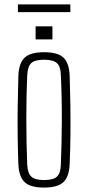

<svg xmlns="http://www.w3.org/2000/svg" viewBox="-20 -842 398 868"><path d="M179 6Q117 6 91 -19Q65 -44 63 -101Q61 -151 60 -219Q59 -287 60 -360.5Q61 -434 63 -498Q65 -556 91 -581Q117 -606 179 -606Q242 -606 267.5 -581Q293 -556 295 -498Q297 -441 298 -374Q299 -307 298.5 -237Q298 -167 295 -101Q293 -44 267 -19Q241 6 179 6ZM179 -28Q222 -28 238 -44Q254 -60 255 -96Q259 -188 259.5 -294.5Q260 -401 255 -504Q254 -542 237 -557Q220 -572 179 -572Q138 -572 121.5 -557Q105 -542 103 -501Q99 -411 99 -305Q99 -199 103 -98Q105 -59 121.5 -43.5Q138 -28 179 -28ZM141 -664V-723H217V-664ZM61 -787V-822H298V-787Z"/></svg>

Font: Big Shoulders Text Thin
Style: Regular
Weight: 100
Designer: Patric King
Foundry: XO Type Co
Version: Version 1.000; ttfautohint (v1.8.2)